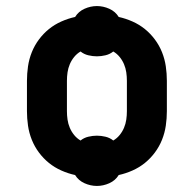

<svg xmlns="http://www.w3.org/2000/svg" viewBox="-20 -577 640 634"><path d="M300 37Q279 37 259 28Q239 19 228 1Q205 -4 182.5 -14Q160 -24 141.5 -39Q123 -54 108.5 -73.5Q94 -93 85 -115.5Q76 -138 72.5 -162Q69 -186 69 -210V-310Q69 -334 72.5 -358Q76 -382 85 -404.5Q94 -427 108.5 -446.5Q123 -466 141.5 -481Q160 -496 182.5 -506Q205 -516 228 -521Q239 -539 259 -548Q279 -557 300 -557Q321 -557 341 -548Q361 -539 372 -521Q395 -516 417.5 -506Q440 -496 458.5 -481Q477 -466 491.5 -446.5Q506 -427 515 -404.5Q524 -382 527.5 -358Q531 -334 531 -310V-210Q531 -186 527.5 -162Q524 -138 515 -115.5Q506 -93 491.5 -73.5Q477 -54 458.5 -39Q440 -24 417.5 -14Q395 -4 372 1Q361 19 341 28Q321 37 300 37ZM354 -113Q366 -120 375 -131Q384 -142 389.5 -155Q395 -168 397 -182Q399 -196 399 -210V-310Q399 -324 397 -338Q395 -352 389.5 -365Q384 -378 375 -389Q366 -400 354 -407Q343 -398 328.5 -394.5Q314 -391 300 -391Q286 -391 271.5 -394.5Q257 -398 246 -407Q234 -400 225 -389Q216 -378 210.5 -365Q205 -352 203 -338Q201 -324 201 -310V-210Q201 -196 203 -182Q205 -168 210.5 -155Q216 -142 225 -131Q234 -120 246 -113Q257 -122 271.5 -125.5Q286 -129 300 -129Q314 -129 328.5 -125.5Q343 -122 354 -113Z"/></svg>

Font: Iosevka SS04 Heavy Extended
Style: Regular
Weight: 900
Width: 7
Monospace: yes
Designer: Belleve Invis
Foundry: Belleve Invis
Version: Version 19.0.0; ttfautohint (v1.8.4)